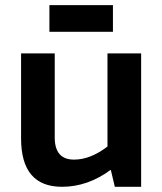

<svg xmlns="http://www.w3.org/2000/svg" viewBox="-20 -718 623 738"><path d="M522.5 -512.7V0H421.4L405.8 -65.4Q317.4 0 218.3 0Q61 0 61 -186V-512.7H190.4V-189.5Q190.4 -104.5 264.6 -104.5Q327.6 -104.5 393.1 -154.8V-512.7ZM414.1 -698.2V-595.7H169.9V-698.2Z"/></svg>

Font: Voltera
Style: Bold
Weight: 700
Designer: Bernd Montag
Version: Version 1.301